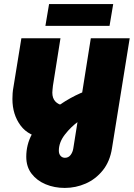

<svg xmlns="http://www.w3.org/2000/svg" viewBox="-20 -706 659 943"><path d="M298 217Q247 217 204 199Q161 181 135 147Q109 113 109 64Q109 5 136 -45.5Q163 -96 206.5 -137Q250 -178 300.5 -209Q351 -240 399 -258L367 -111Q329 -84 299 -45.5Q269 -7 269 34Q269 50 277.5 59.5Q286 69 299 69Q316 69 326.5 55.5Q337 42 340 23L426 -518H617L530 22Q520 87 485 130.5Q450 174 401 195.5Q352 217 298 217ZM201 -29Q122 -35 81.5 -89Q41 -143 41 -220Q41 -234 42 -248Q43 -262 46 -278L85 -518H277L240 -285Q239 -274 238 -266Q237 -258 237 -251Q237 -224 251.5 -208Q266 -192 292 -188ZM203 -579 221 -686H536L518 -579Z"/></svg>

Font: MuseoModerno Black
Style: Italic
Weight: 900
Italic angle: -9°
Designer: Pablo Cosgaya, Héctor Gatti, Marcela Romero, and the Authors of The MuseoModerno Project.
Foundry: Omnibus-Type Team
Version: Version 1.003